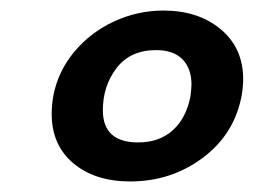

<svg xmlns="http://www.w3.org/2000/svg" viewBox="-20 -707 487 364"><path d="M78 -491Q78 -507 81 -525Q90 -572 121 -609Q152 -646 196.5 -666.5Q241 -687 290 -687Q356 -687 398.5 -651.5Q441 -616 441 -557Q441 -542 438 -525Q424 -452 364 -407.5Q304 -363 227 -363Q160 -363 119 -397.5Q78 -432 78 -491ZM242 -437Q282 -437 307.5 -460Q333 -483 341 -524Q343 -540 343 -547Q343 -577 326 -594.5Q309 -612 276 -612Q227 -612 201 -578Q175 -544 175 -498Q175 -437 242 -437Z"/></svg>

Font: Teachers SemiBold
Style: Italic
Weight: 600
Designer: Alfredo Marco Pradil & Chank Diesel
Version: Version 0.009